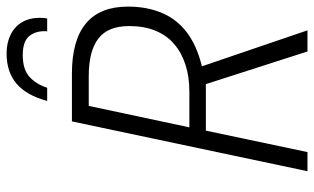

<svg xmlns="http://www.w3.org/2000/svg" viewBox="-205 -747 952 582"><g transform="rotate(-90 271.0 -456.0)"><path d="M43 0 194 -714H339Q440 -714 491 -671.5Q542 -629 542 -544Q542 -486 522.5 -440.5Q503 -395 463 -365Q423 -335 361 -320L470 0H406L307 -308H166L101 0ZM284 -358Q330 -358 366.5 -370Q403 -382 429 -404.5Q455 -427 469 -461Q483 -495 483 -540Q483 -605 445 -634Q407 -663 331 -663H241L176 -358ZM256 -789Q273 -852 308.5 -882Q344 -912 400 -912Q432 -912 456.5 -900Q481 -888 494.5 -865.5Q508 -843 508 -811Q508 -805 507.5 -799Q507 -793 506 -789H467Q470 -819 454.5 -841Q439 -863 395 -863Q352 -863 329.5 -843Q307 -823 296 -789Z"/></g></svg>

Font: Noto Sans Display Light
Style: Italic
Weight: 300
Italic angle: -12°
Designer: Monotype Design Team
Foundry: Monotype Imaging Inc.
Version: Version 2.003